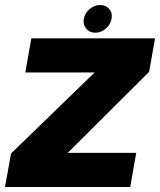

<svg xmlns="http://www.w3.org/2000/svg" viewBox="-38 -746 638 766"><path d="M-18 0H481.5L505.5 -136H220L218.5 -122.5L557 -459.5L580.5 -593H87L63 -457H350.5L352 -469L6 -133.5ZM342 -615.5Q365 -615.5 384 -631.8Q403 -648 407 -671Q411.5 -694 398 -710Q384.5 -726 361.5 -726Q338.5 -726 319.5 -710Q300.5 -694 296.5 -671Q292.5 -648 305.8 -631.8Q319 -615.5 342 -615.5Z"/></svg>

Font: Anybody UltraCondensed Thin ExtraBold
Style: Italic
Weight: 800
Italic angle: -10°
Version: Version 1.111